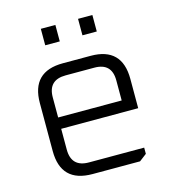

<svg xmlns="http://www.w3.org/2000/svg" viewBox="-105 -781 781 867"><g transform="rotate(-15 286.0 -347.0)"><path d="M74 -147V-371Q74 -518 221 -518H351Q497 -518 497 -371V-234H137V-137Q137 -55 219 -55H477V-26L443 0H221Q74 0 74 -147ZM137 -287H434V-381Q434 -462 353 -462H219Q137 -462 137 -381ZM165 -617V-694H233V-617ZM339 -617V-694H406V-617Z"/></g></svg>

Font: Oxanium ExtraLight Light
Style: Regular
Weight: 300
Version: Version 2.000